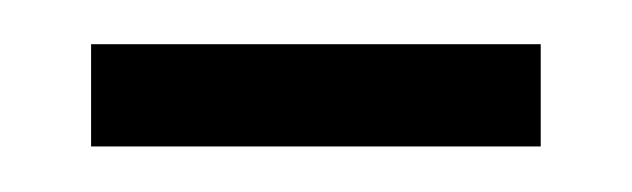

<svg xmlns="http://www.w3.org/2000/svg" viewBox="-20 -251 283 86"><path d="M20.8 -185.4V-231.2H222.2V-185.4Z"/></svg>

Font: Afacad Flux Light
Style: Regular
Weight: 300
Designer: Kristian Moeller
Foundry: Dicotype
Version: Version 1.100